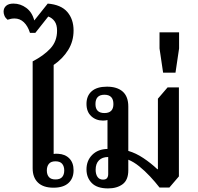

<svg xmlns="http://www.w3.org/2000/svg" viewBox="-56 -1039 1103 1070"><path d="M242 7Q185 7 155.5 -21.5Q126 -50 126 -101V-697Q188 -729 225 -769Q262 -809 262 -868Q262 -901 248.5 -920Q235 -939 213 -947L141 -856H111Q99 -894 77 -915Q55 -936 25 -936Q6 -936 -14 -929Q-26 -939 -31 -951Q-36 -963 -36 -974Q-36 -994 -22 -1006.5Q-8 -1019 19 -1019Q58 -1019 90.5 -995Q123 -971 135 -925L210 -1019Q284 -1013 319 -972.5Q354 -932 354 -869Q354 -809 324 -760.5Q294 -712 243 -677V-181Q250 -183 268 -182Q307 -180 330.5 -156Q354 -132 354 -90Q354 -45 325.5 -19Q297 7 242 7ZM253 -39Q279 -39 290.5 -52.5Q302 -66 302 -89Q302 -112 290.5 -126Q279 -140 253 -140Q228 -140 216.5 -126Q205 -112 205 -89Q205 -66 216.5 -52.5Q228 -39 253 -39Z M546 11Q485 11 455.5 -19Q426 -49 426 -95Q426 -144 458 -176Q490 -208 543 -209V-370Q532 -367 518 -367Q479 -367 452.5 -391.5Q426 -416 426 -460Q426 -505 455 -530.5Q484 -556 540 -556Q597 -556 628 -528.5Q659 -501 659 -445V-198Q701 -186 743 -158Q785 -130 821 -96H824V-489L878 -552H941V-56L888 6H833Q809 -25 780 -56Q751 -87 720 -112Q689 -137 659 -149V-90Q659 -36 627.5 -12.5Q596 11 546 11ZM526 -409Q576 -409 576 -459Q576 -511 526 -511Q476 -511 476 -459Q476 -409 526 -409ZM518 -38Q534 -38 540.5 -46.5Q547 -55 547 -69V-164Q514 -164 495.5 -145.5Q477 -127 477 -93Q477 -68 487.5 -53Q498 -38 518 -38Z M853 -634 833 -769V-859H942V-769L922 -634Z"/></svg>

Font: Noto Serif Thai SemiBold
Style: Regular
Weight: 600
Designer: Monotype Design Team
Foundry: Monotype Imaging Inc.
Version: Version 2.001; ttfautohint (v1.8.4.7-5d5b)